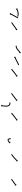

<svg xmlns="http://www.w3.org/2000/svg" viewBox="1786 -2116 462 4073"><g transform="rotate(90 2016.5 -79.0)"><path d="M325.2 -214.3C325.5 -214.2 325.8 -214.1 326.1 -213.9L334.1 -232.2C333.9 -232.4 333.6 -232.5 333.3 -232.6C333.3 -232.6 333.3 -232.6 333.2 -232.6C333.2 -232.7 333.1 -232.7 333.1 -232.7C331.7 -233.3 330.2 -233.9 328.6 -234.4C328.6 -234.4 328.6 -234.5 328.5 -234.5C328.5 -234.5 328.5 -234.5 328.5 -234.5C326 -235.4 323.5 -236.2 321 -237C321 -237 320.9 -237 320.9 -237C320.8 -237 320.8 -237 320.8 -237C317.4 -238 314.1 -238.8 310.7 -239.6C310.7 -239.6 310.6 -239.6 310.6 -239.6C310.5 -239.6 310.5 -239.6 310.5 -239.6C306.4 -240.5 302.3 -241.2 298.3 -241.8C298.3 -241.8 298.2 -241.8 298.1 -241.8C298.1 -241.8 298 -241.8 298 -241.8C293.4 -242.4 288.8 -242.9 284.2 -243.2C284.2 -243.2 284.1 -243.2 284.1 -243.2C284 -243.2 283.9 -243.2 283.9 -243.2C279 -243.4 274 -243.5 269.1 -243.5C269.1 -243.5 269 -243.5 268.9 -243.5C268.8 -243.5 268.8 -243.5 268.8 -243.5C263.7 -243.3 258.6 -242.9 253.5 -242.4C253.5 -242.4 253.4 -242.4 253.3 -242.4C253.3 -242.4 253.2 -242.4 253.2 -242.4C248.1 -241.7 243 -240.9 238 -240C238 -240 237.9 -239.9 237.8 -239.9C237.8 -239.9 237.7 -239.9 237.7 -239.9C232.8 -238.9 228 -237.7 223.1 -236.4C223.1 -236.4 223.1 -236.4 223 -236.4C223 -236.4 222.9 -236.4 222.9 -236.4C218.4 -235.1 213.9 -233.7 209.4 -232.2C209.4 -232.2 209.4 -232.2 209.3 -232.1C209.3 -232.1 209.2 -232.1 209.2 -232.1C205.3 -230.7 201.3 -229.2 197.4 -227.6C197.4 -227.6 197.3 -227.6 197.3 -227.6C197.3 -227.6 197.2 -227.6 197.2 -227.6C193.9 -226.2 190.6 -224.8 187.3 -223.3C187.3 -223.3 187.3 -223.3 187.3 -223.3C187.3 -223.3 187.2 -223.3 187.2 -223.3C184.7 -222.1 182.2 -220.9 179.7 -219.7C179.7 -219.7 179.7 -219.7 179.7 -219.7C179.7 -219.7 179.7 -219.7 179.7 -219.7C178.1 -218.9 176.5 -218.1 174.9 -217.2L174.9 -217.2L174.8 -217.2C174.3 -216.9 173.7 -216.6 173.2 -216.3L167 -228L157.3 -196.7L188.6 -187L182.5 -198.6C183 -198.9 183.5 -199.2 184.1 -199.5L184.1 -199.5L184 -199.5C185.6 -200.2 187.1 -201 188.6 -201.8C188.6 -201.8 188.6 -201.8 188.6 -201.8C188.5 -201.7 188.5 -201.7 188.5 -201.7C190.9 -202.9 193.3 -204 195.7 -205.1C195.7 -205.1 195.6 -205.1 195.6 -205.1C195.6 -205.1 195.5 -205.1 195.5 -205.1C198.6 -206.5 201.8 -207.8 204.9 -209.1C204.9 -209.1 204.9 -209.1 204.8 -209.1C204.8 -209.1 204.8 -209.1 204.8 -209.1C208.5 -210.5 212.2 -211.9 216 -213.3C216 -213.3 215.9 -213.3 215.9 -213.2C215.8 -213.2 215.8 -213.2 215.8 -213.2C220 -214.6 224.2 -215.9 228.4 -217.2C228.4 -217.2 228.4 -217.1 228.3 -217.1C228.3 -217.1 228.2 -217.1 228.2 -217.1C232.7 -218.3 237.3 -219.4 241.9 -220.3C241.9 -220.3 241.8 -220.3 241.7 -220.3C241.7 -220.3 241.6 -220.3 241.6 -220.3C246.3 -221.2 251 -221.9 255.8 -222.5C255.8 -222.5 255.7 -222.5 255.6 -222.5C255.5 -222.5 255.5 -222.5 255.5 -222.5C260.2 -223 264.9 -223.3 269.6 -223.5C269.6 -223.5 269.5 -223.5 269.4 -223.5C269.4 -223.5 269.3 -223.5 269.3 -223.5C273.9 -223.5 278.4 -223.5 283 -223.2C283 -223.2 282.9 -223.2 282.9 -223.3C282.8 -223.3 282.7 -223.3 282.7 -223.3C287 -223 291.3 -222.5 295.5 -222C295.5 -222 295.4 -222 295.4 -222C295.3 -222 295.2 -222 295.2 -222C299 -221.5 302.7 -220.8 306.4 -220C306.4 -220 306.4 -220.1 306.3 -220.1C306.3 -220.1 306.2 -220.1 306.2 -220.1C309.3 -219.4 312.3 -218.6 315.3 -217.8C315.3 -217.8 315.3 -217.8 315.2 -217.8C315.2 -217.8 315.1 -217.8 315.1 -217.8C317.4 -217.2 319.6 -216.4 321.8 -215.7C321.8 -215.7 321.7 -215.7 321.7 -215.7C321.6 -215.7 321.6 -215.7 321.6 -215.7C322.9 -215.3 324.1 -214.8 325.4 -214.2C325.4 -214.2 325.3 -214.3 325.3 -214.3C325.3 -214.3 325.2 -214.3 325.2 -214.3ZM367.2 -223.6C367.5 -224.2 367.8 -224.7 368.2 -225.3L350.7 -235.1C350.4 -234.5 350.1 -234 349.8 -233.4L349.8 -233.4L349.8 -233.4C348.8 -231.8 347.9 -230.1 347 -228.5L347 -228.5L347 -228.5C345.6 -226 344.2 -223.4 342.9 -220.9L342.8 -220.9L342.8 -220.9C341 -217.6 339.2 -214.3 337.4 -211L337.4 -211L337.4 -211C335.3 -207.1 333.2 -203.2 331.1 -199.2C328.7 -194.9 326.3 -190.5 324 -186.1C321.5 -181.4 318.9 -176.7 316.4 -172C313.8 -167.2 311.2 -162.3 308.6 -157.5C306 -152.6 303.4 -147.8 300.9 -142.9C298.3 -138.2 295.8 -133.5 293.3 -128.8C291 -124.4 288.6 -120 286.3 -115.6C284.2 -111.7 282.1 -107.8 280 -103.8C278.2 -100.5 276.5 -97.2 274.7 -93.8C273.3 -91.3 272 -88.7 270.6 -86.1C269.7 -84.5 268.8 -82.8 268 -81.2C267.6 -80.6 267.3 -80 267 -79.4L255.4 -85.6L265 -54.2L296.3 -63.8L284.7 -70C285 -70.6 285.3 -71.2 285.6 -71.8C286.5 -73.4 287.4 -75.1 288.3 -76.7C289.6 -79.3 291 -81.9 292.4 -84.4C294.1 -87.8 295.9 -91.1 297.7 -94.4C299.8 -98.4 301.9 -102.3 304 -106.2C306.3 -110.6 308.6 -115 311 -119.4C313.5 -124.1 316 -128.8 318.5 -133.5C321.1 -138.4 323.7 -143.2 326.3 -148.1C328.9 -152.9 331.4 -157.7 334 -162.6C336.6 -167.3 339.1 -171.9 341.6 -176.6C343.9 -181 346.3 -185.4 348.7 -189.7C350.8 -193.6 352.9 -197.5 355 -201.4L355 -201.4L355 -201.4C356.8 -204.7 358.6 -208 360.4 -211.3L360.4 -211.3L360.4 -211.3C361.8 -213.8 363.1 -216.3 364.5 -218.8L364.5 -218.8L364.5 -218.8C365.4 -220.4 366.3 -222 367.2 -223.6L367.2 -223.6Z M452.5 -102.7C452 -102.4 451.4 -102 450.9 -101.7L462.3 -85.2C462.8 -85.6 463.4 -86 463.9 -86.3L463.9 -86.3L463.9 -86.3C465.4 -87.4 466.9 -88.5 468.4 -89.5L468.5 -89.5L468.5 -89.5C470.8 -91.2 473.2 -92.9 475.5 -94.6L475.5 -94.6L475.5 -94.6C478.6 -96.7 481.6 -98.9 484.7 -101.1C488.3 -103.8 491.9 -106.4 495.5 -109C499.6 -111.9 503.6 -114.8 507.6 -117.7C512 -120.9 516.3 -124 520.6 -127.1C525.1 -130.3 529.5 -133.6 534 -136.8C538.5 -140 543 -143.2 547.4 -146.4C551.8 -149.5 556.1 -152.6 560.4 -155.7C564.5 -158.6 568.6 -161.5 572.7 -164.4C576.3 -167 580 -169.6 583.6 -172.2C586.7 -174.4 589.8 -176.5 592.9 -178.7C595.3 -180.4 597.7 -182.1 600.1 -183.7C601.6 -184.8 603.2 -185.9 604.7 -186.9C605.3 -187.3 605.8 -187.7 606.3 -188.1L613.9 -177.3L619.7 -209.5L587.4 -215.3L594.9 -204.5C594.4 -204.1 593.8 -203.7 593.3 -203.4C591.7 -202.3 590.2 -201.2 588.6 -200.1C586.2 -198.4 583.8 -196.8 581.4 -195.1C578.3 -192.9 575.2 -190.7 572.1 -188.5C568.4 -185.9 564.8 -183.3 561.1 -180.7C557 -177.8 552.9 -174.9 548.8 -172C544.5 -168.9 540.1 -165.8 535.8 -162.7C531.3 -159.5 526.8 -156.2 522.3 -153C517.8 -149.8 513.4 -146.6 508.9 -143.3C504.6 -140.2 500.2 -137.1 495.9 -133.9C491.9 -131 487.9 -128.1 483.8 -125.2C480.2 -122.6 476.6 -120 473 -117.4C470 -115.2 466.9 -113 463.9 -110.8L463.9 -110.8L463.9 -110.8C461.6 -109.2 459.2 -107.5 456.9 -105.9L456.9 -105.9L456.9 -105.9C455.4 -104.8 453.9 -103.8 452.5 -102.7L452.5 -102.7Z M950.6 -201C950.1 -201 949.5 -201 948.9 -201L949 -181C949.6 -181 950.2 -181 950.8 -181C950.8 -181 950.8 -181 950.9 -181C950.9 -181 950.9 -181 950.9 -181C952.6 -181 954.4 -181.1 956.1 -181.2C956.1 -181.2 956.1 -181.2 956.1 -181.2C956.2 -181.2 956.2 -181.2 956.2 -181.2C958.9 -181.3 961.5 -181.5 964.2 -181.7C964.2 -181.7 964.3 -181.8 964.3 -181.8C964.4 -181.8 964.4 -181.8 964.4 -181.8C967.8 -182.2 971.2 -182.6 974.6 -183.2C974.6 -183.2 974.7 -183.2 974.8 -183.2C974.8 -183.2 974.9 -183.2 974.9 -183.2C978.8 -184 982.8 -184.9 986.7 -185.9C986.7 -185.9 986.7 -186 986.8 -186C986.9 -186 987 -186 987 -186C991.3 -187.3 995.5 -188.8 999.7 -190.4C999.7 -190.4 999.8 -190.5 999.9 -190.5C1000 -190.6 1000 -190.6 1000 -190.6C1004.4 -192.5 1008.8 -194.6 1013 -196.9C1013 -196.9 1013.1 -196.9 1013.2 -197C1013.2 -197 1013.3 -197.1 1013.3 -197.1C1017.7 -199.6 1021.9 -202.3 1026.1 -205.2C1026.1 -205.2 1026.1 -205.2 1026.2 -205.3C1026.3 -205.3 1026.3 -205.4 1026.3 -205.4C1030.5 -208.4 1034.6 -211.6 1038.6 -214.8C1038.6 -214.8 1038.6 -214.9 1038.6 -214.9C1038.7 -214.9 1038.7 -214.9 1038.7 -214.9C1042.7 -218.3 1046.5 -221.7 1050.4 -225.1C1050.4 -225.1 1050.4 -225.1 1050.4 -225.1C1050.4 -225.1 1050.4 -225.1 1050.4 -225.1C1054.1 -228.5 1057.8 -231.8 1061.5 -235.2L1061.4 -235.2L1061.4 -235.1C1064.8 -238.2 1068.3 -241.3 1071.8 -244.3C1071.8 -244.3 1071.7 -244.3 1071.7 -244.2C1071.7 -244.2 1071.7 -244.2 1071.7 -244.2C1074.7 -246.8 1077.8 -249.3 1081 -251.8C1081 -251.8 1081 -251.7 1080.9 -251.7C1080.9 -251.7 1080.9 -251.6 1080.9 -251.6C1083.4 -253.5 1086 -255.4 1088.6 -257.2C1088.6 -257.2 1088.6 -257.2 1088.5 -257.1C1088.5 -257.1 1088.4 -257.1 1088.4 -257.1C1090.2 -258.2 1091.9 -259.4 1093.7 -260.4C1093.7 -260.4 1093.7 -260.4 1093.6 -260.4C1093.6 -260.4 1093.6 -260.4 1093.6 -260.4C1094.3 -260.8 1094.9 -261.2 1095.6 -261.6L1102.2 -250.2L1110.5 -281.9L1078.7 -290.1L1085.4 -278.8C1084.7 -278.4 1084 -278 1083.3 -277.6C1083.3 -277.6 1083.3 -277.5 1083.3 -277.5C1083.3 -277.5 1083.2 -277.5 1083.2 -277.5C1081.3 -276.3 1079.4 -275.1 1077.4 -273.8C1077.4 -273.8 1077.4 -273.8 1077.4 -273.7C1077.3 -273.7 1077.3 -273.7 1077.3 -273.7C1074.4 -271.7 1071.7 -269.7 1068.9 -267.7C1068.9 -267.7 1068.9 -267.6 1068.8 -267.6C1068.8 -267.6 1068.7 -267.5 1068.7 -267.5C1065.4 -264.9 1062.1 -262.3 1058.8 -259.5C1058.8 -259.5 1058.8 -259.5 1058.8 -259.5C1058.7 -259.5 1058.7 -259.4 1058.7 -259.4C1055.1 -256.3 1051.6 -253.2 1048 -250L1048 -250L1048 -250C1044.3 -246.6 1040.7 -243.3 1037 -240C1037 -240 1037 -240 1037 -240C1037 -240 1037 -240 1037 -240C1033.3 -236.7 1029.6 -233.4 1025.8 -230.2C1025.8 -230.2 1025.8 -230.2 1025.9 -230.3C1025.9 -230.3 1025.9 -230.3 1025.9 -230.3C1022.2 -227.3 1018.4 -224.3 1014.5 -221.5C1014.5 -221.5 1014.6 -221.5 1014.6 -221.6C1014.7 -221.6 1014.8 -221.7 1014.8 -221.7C1011 -219.1 1007.2 -216.6 1003.2 -214.3C1003.2 -214.3 1003.3 -214.4 1003.4 -214.4C1003.5 -214.5 1003.6 -214.5 1003.6 -214.5C999.8 -212.5 996 -210.6 992 -208.9C992 -208.9 992.1 -209 992.2 -209C992.3 -209 992.4 -209.1 992.4 -209.1C988.7 -207.6 985 -206.3 981.2 -205.2C981.2 -205.2 981.3 -205.2 981.4 -205.2C981.5 -205.3 981.5 -205.3 981.5 -205.3C978.1 -204.4 974.6 -203.6 971.1 -202.9C971.1 -202.9 971.1 -202.9 971.2 -202.9C971.3 -202.9 971.4 -202.9 971.4 -202.9C968.3 -202.4 965.3 -202 962.2 -201.6C962.2 -201.6 962.3 -201.7 962.3 -201.7C962.4 -201.7 962.4 -201.7 962.4 -201.7C960 -201.5 957.6 -201.3 955.2 -201.1C955.2 -201.1 955.2 -201.1 955.2 -201.1C955.3 -201.1 955.3 -201.1 955.3 -201.1C953.7 -201.1 952.2 -201 950.6 -201C950.6 -201 950.6 -201 950.6 -201C950.6 -201 950.6 -201 950.6 -201ZM1361.7 -236.8C1362.3 -237.1 1362.9 -237.4 1363.5 -237.7L1354.5 -255.5C1353.9 -255.3 1353.3 -255 1352.7 -254.7C1351.1 -253.8 1349.4 -253 1347.7 -252.1C1345.1 -250.8 1342.5 -249.5 1339.9 -248.2C1336.5 -246.5 1333.2 -244.8 1329.8 -243.1C1325.8 -241.1 1321.8 -239.1 1317.8 -237.1C1313.4 -234.8 1308.9 -232.6 1304.5 -230.3C1299.7 -227.9 1295 -225.5 1290.2 -223.1C1285.3 -220.7 1280.4 -218.2 1275.5 -215.7C1270.6 -213.2 1265.6 -210.8 1260.7 -208.3C1256 -205.9 1251.2 -203.5 1246.5 -201.1C1242 -198.9 1237.6 -196.6 1233.1 -194.4C1229.1 -192.4 1225.1 -190.3 1221.1 -188.3C1217.8 -186.6 1214.4 -184.9 1211 -183.2C1208.4 -181.9 1205.8 -180.6 1203.2 -179.3C1201.6 -178.5 1199.9 -177.6 1198.2 -176.8C1197.6 -176.5 1197 -176.2 1196.4 -175.9L1190.5 -187.7L1180.2 -156.5L1211.4 -146.3L1205.4 -158C1206 -158.3 1206.6 -158.6 1207.2 -158.9C1208.9 -159.8 1210.6 -160.6 1212.2 -161.5C1214.8 -162.8 1217.4 -164.1 1220 -165.4C1223.4 -167.1 1226.8 -168.8 1230.1 -170.5C1234.1 -172.5 1238.1 -174.5 1242.1 -176.5C1246.6 -178.7 1251 -181 1255.5 -183.2C1260.2 -185.6 1265 -188 1269.7 -190.4C1274.6 -192.9 1279.6 -195.4 1284.5 -197.9C1289.4 -200.3 1294.3 -202.8 1299.2 -205.3C1304 -207.7 1308.7 -210.1 1313.5 -212.5C1317.9 -214.7 1322.4 -217 1326.8 -219.2C1330.8 -221.2 1334.8 -223.2 1338.8 -225.2C1342.2 -226.9 1345.5 -228.6 1348.9 -230.3C1351.5 -231.6 1354.1 -233 1356.7 -234.3C1358.4 -235.1 1360.1 -236 1361.7 -236.8Z M1441.4 -102.7C1440.9 -102.3 1440.4 -102 1439.9 -101.6L1451.3 -85.2C1451.8 -85.6 1452.3 -85.9 1452.8 -86.3L1452.9 -86.3L1452.9 -86.3C1454.3 -87.4 1455.8 -88.4 1457.3 -89.5C1457.3 -89.5 1457.3 -89.5 1457.3 -89.5C1457.3 -89.5 1457.3 -89.5 1457.3 -89.5C1459.6 -91.2 1461.9 -92.9 1464.1 -94.6C1464.1 -94.6 1464.1 -94.6 1464.2 -94.6C1464.2 -94.6 1464.2 -94.6 1464.2 -94.6C1467.1 -96.9 1470.1 -99.1 1473 -101.4L1473 -101.4L1473 -101.4C1476.5 -104.2 1480 -106.9 1483.5 -109.6L1483.5 -109.6L1483.5 -109.6C1487.4 -112.7 1491.3 -115.8 1495.2 -118.9C1499.3 -122.3 1503.5 -125.6 1507.7 -128.9C1512 -132.3 1516.3 -135.8 1520.6 -139.2L1520.6 -139.2L1520.6 -139.2C1525 -142.6 1529.3 -146 1533.7 -149.4L1533.7 -149.4L1533.7 -149.4C1537.9 -152.7 1542.2 -156 1546.4 -159.2L1546.4 -159.2L1546.4 -159.2C1550.4 -162.3 1554.4 -165.3 1558.5 -168.3L1558.4 -168.3L1558.4 -168.3C1562.1 -171 1565.7 -173.7 1569.3 -176.3L1569.3 -176.3L1569.3 -176.3C1572.4 -178.6 1575.5 -180.8 1578.6 -183L1578.6 -183L1578.6 -183C1581 -184.7 1583.4 -186.4 1585.8 -188.1L1585.8 -188.1L1585.8 -188.1C1587.3 -189.2 1588.9 -190.2 1590.5 -191.3L1590.5 -191.3L1590.5 -191.3C1591 -191.7 1591.6 -192.1 1592.1 -192.5L1599.6 -181.6L1605.6 -213.8L1573.3 -219.8L1580.8 -208.9C1580.2 -208.6 1579.7 -208.2 1579.1 -207.8L1579.1 -207.8L1579.1 -207.8C1577.5 -206.7 1575.9 -205.6 1574.4 -204.5L1574.3 -204.5L1574.3 -204.5C1571.9 -202.8 1569.4 -201 1567 -199.3L1567 -199.3L1567 -199.3C1563.8 -197 1560.7 -194.8 1557.6 -192.5L1557.5 -192.5L1557.5 -192.5C1553.8 -189.8 1550.2 -187.1 1546.5 -184.3L1546.5 -184.3L1546.5 -184.3C1542.4 -181.3 1538.4 -178.2 1534.3 -175.1L1534.3 -175.1L1534.3 -175.1C1530 -171.8 1525.7 -168.5 1521.4 -165.2L1521.4 -165.2L1521.4 -165.2C1517 -161.8 1512.6 -158.3 1508.3 -154.9L1508.2 -154.9L1508.2 -154.9C1503.9 -151.4 1499.6 -148 1495.2 -144.5C1491 -141.2 1486.9 -137.9 1482.7 -134.6C1478.8 -131.5 1474.9 -128.4 1471.1 -125.3L1471.1 -125.3L1471.1 -125.3C1467.6 -122.6 1464.2 -119.9 1460.7 -117.2L1460.7 -117.2L1460.8 -117.2C1457.9 -115 1455 -112.7 1452.1 -110.5C1452.1 -110.5 1452.1 -110.5 1452.1 -110.5C1452.1 -110.6 1452.1 -110.6 1452.1 -110.6C1449.9 -108.9 1447.7 -107.3 1445.5 -105.6C1445.5 -105.6 1445.5 -105.6 1445.5 -105.6C1445.5 -105.7 1445.5 -105.7 1445.5 -105.7C1444.1 -104.7 1442.7 -103.6 1441.3 -102.6L1441.3 -102.7Z M1955.4 -101.4C1954.9 -101 1954.3 -100.6 1953.8 -100.2L1965.3 -83.9C1965.8 -84.2 1966.3 -84.6 1966.9 -85C1968.4 -86.1 1969.9 -87.1 1971.4 -88.2L1971.4 -88.2L1971.5 -88.2C1973.8 -89.9 1976.2 -91.6 1978.5 -93.2L1978.5 -93.2L1978.5 -93.2C1981.6 -95.4 1984.6 -97.6 1987.7 -99.8L1987.7 -99.8L1987.7 -99.8C1991.3 -102.4 1994.8 -105 1998.4 -107.7L1998.4 -107.7L1998.4 -107.7C2002.4 -110.6 2006.4 -113.5 2010.4 -116.5L2010.4 -116.5L2010.4 -116.5C2014.7 -119.7 2018.9 -122.9 2023.1 -126.1L2023.2 -126.1L2023.2 -126.1C2027.5 -129.4 2031.9 -132.7 2036.3 -136L2036.3 -136L2036.3 -136C2040.6 -139.3 2045 -142.7 2049.4 -146L2049.4 -146L2049.4 -146C2053.6 -149.2 2057.8 -152.5 2062 -155.7C2066 -158.8 2069.9 -161.8 2073.8 -164.9C2077.4 -167.6 2080.9 -170.3 2084.4 -173.1C2087.4 -175.4 2090.4 -177.7 2093.4 -180C2095.7 -181.8 2098.1 -183.5 2100.4 -185.3C2101.9 -186.4 2103.4 -187.6 2104.8 -188.7C2105.4 -189.1 2105.9 -189.5 2106.4 -189.9L2114.4 -179.5L2118.8 -211.9L2086.3 -216.3L2094.3 -205.8C2093.8 -205.4 2093.3 -205 2092.7 -204.6C2091.2 -203.5 2089.7 -202.3 2088.2 -201.2C2085.9 -199.4 2083.6 -197.6 2081.2 -195.8C2078.2 -193.5 2075.2 -191.2 2072.2 -188.9C2068.7 -186.2 2065.2 -183.4 2061.6 -180.7C2057.7 -177.7 2053.7 -174.6 2049.8 -171.6C2045.6 -168.3 2041.4 -165.1 2037.2 -161.9L2037.2 -161.9L2037.2 -161.9C2032.8 -158.5 2028.5 -155.2 2024.1 -151.9L2024.2 -151.9L2024.2 -151.9C2019.8 -148.6 2015.5 -145.3 2011.1 -142L2011.1 -142L2011.1 -142C2006.9 -138.9 2002.7 -135.7 1998.5 -132.5L1998.5 -132.6L1998.5 -132.6C1994.5 -129.6 1990.6 -126.7 1986.6 -123.8L1986.6 -123.8L1986.6 -123.8C1983.1 -121.2 1979.5 -118.6 1975.9 -116L1975.9 -116L1975.9 -116C1972.9 -113.8 1969.9 -111.7 1966.9 -109.5L1966.9 -109.5L1966.9 -109.5C1964.6 -107.8 1962.2 -106.2 1959.9 -104.5L1959.9 -104.5L1959.9 -104.5C1958.4 -103.5 1956.9 -102.4 1955.4 -101.4ZM2152.4 -64.5C2151.5 -64.1 2150.5 -63.7 2149.6 -63.3L2157.7 -45C2158.5 -45.4 2159.4 -45.8 2160.2 -46.1C2160.2 -46.1 2160.1 -46.1 2160.1 -46.1C2160 -46 2159.9 -46 2159.9 -46C2162.3 -46.9 2164.7 -47.6 2167.1 -48.3C2167.1 -48.3 2167 -48.3 2166.8 -48.2C2166.6 -48.2 2166.5 -48.2 2166.5 -48.2C2170.5 -49 2174.7 -49.3 2178.9 -49.4C2178.9 -49.4 2178.6 -49.4 2178.3 -49.4C2178 -49.4 2177.7 -49.4 2177.7 -49.4C2183.3 -48.8 2188.8 -47.3 2193.9 -45.1C2194 -45.1 2193.6 -45.3 2193.3 -45.5C2192.9 -45.7 2192.5 -45.8 2192.6 -45.8C2198 -42.5 2202.9 -38.3 2207.2 -33.6C2207.2 -33.6 2207 -33.8 2206.8 -34.1C2206.6 -34.4 2206.4 -34.6 2206.4 -34.6C2210 -29.4 2213 -23.7 2215.4 -17.8C2215.4 -17.8 2215.4 -18 2215.3 -18.2C2215.2 -18.4 2215.1 -18.6 2215.1 -18.6C2217 -12.7 2218.5 -6.6 2219.5 -0.4C2219.5 -0.4 2219.5 -0.5 2219.5 -0.7C2219.5 -0.8 2219.4 -1 2219.4 -1C2220.1 5.1 2220.5 11.2 2220.6 17.3C2220.6 17.3 2220.6 17.3 2220.6 17.2C2220.6 17.2 2220.6 17.1 2220.6 17.1C2220.6 22.8 2220.5 28.4 2220.3 34.1C2220.3 34.1 2220.3 34 2220.3 34C2220.3 34 2220.3 33.9 2220.3 33.9C2220.1 39.4 2219.8 44.9 2219.5 50.4C2219.5 50.4 2219.5 50.3 2219.5 50.3C2219.5 50.3 2219.5 50.3 2219.5 50.3C2219.1 55.4 2218.6 60.5 2218.1 65.6C2218.1 65.6 2218.2 65.6 2218.2 65.5C2218.2 65.5 2218.2 65.5 2218.2 65.5C2217.7 70.1 2217.1 74.6 2216.6 79.2C2216.6 79.2 2216.6 79.2 2216.6 79.1C2216.6 79.1 2216.6 79.1 2216.6 79.1C2216 82.9 2215.5 86.8 2214.9 90.6C2214.9 90.6 2214.9 90.6 2214.9 90.6C2214.9 90.6 2214.9 90.6 2214.9 90.6C2214.4 93.5 2213.9 96.5 2213.4 99.4C2213.4 99.4 2213.4 99.4 2213.4 99.4C2213.4 99.4 2213.4 99.4 2213.4 99.4C2213 101.3 2212.7 103.2 2212.3 105.1L2212.3 105.1L2212.3 105.1C2212.2 105.7 2212 106.4 2211.9 107.1L2199 104.5L2217.2 131.8L2244.5 113.6L2231.5 111C2231.7 110.3 2231.8 109.6 2231.9 108.9L2231.9 108.9L2231.9 108.9C2232.3 106.9 2232.7 105 2233.1 103C2233.1 103 2233.1 103 2233.1 103C2233.1 103 2233.1 103 2233.1 103C2233.6 99.9 2234.1 96.9 2234.6 93.8C2234.6 93.8 2234.6 93.8 2234.6 93.8C2234.6 93.7 2234.6 93.7 2234.6 93.7C2235.3 89.8 2235.8 85.8 2236.4 81.8C2236.4 81.8 2236.4 81.8 2236.4 81.8C2236.4 81.7 2236.4 81.7 2236.4 81.7C2237 77 2237.5 72.3 2238 67.6C2238 67.6 2238 67.6 2238.1 67.6C2238.1 67.5 2238.1 67.5 2238.1 67.5C2238.6 62.3 2239 57 2239.4 51.7C2239.4 51.7 2239.4 51.7 2239.4 51.7C2239.4 51.7 2239.4 51.6 2239.4 51.6C2239.8 46 2240.1 40.4 2240.3 34.8C2240.3 34.8 2240.3 34.7 2240.3 34.7C2240.3 34.7 2240.3 34.6 2240.3 34.6C2240.5 28.8 2240.6 23 2240.6 17.2C2240.6 17.2 2240.6 17.2 2240.6 17.1C2240.6 17.1 2240.6 17 2240.6 17C2240.5 10.3 2240.1 3.5 2239.3 -3.2C2239.3 -3.2 2239.3 -3.3 2239.3 -3.5C2239.3 -3.6 2239.2 -3.7 2239.2 -3.7C2238 -10.8 2236.4 -17.8 2234.2 -24.7C2234.2 -24.7 2234.1 -24.9 2234.1 -25.1C2234 -25.2 2233.9 -25.5 2233.9 -25.5C2231 -32.6 2227.3 -39.5 2222.8 -45.9C2222.8 -46 2222.6 -46.2 2222.4 -46.4C2222.3 -46.7 2222.1 -46.9 2222 -46.9C2216.5 -53.1 2210.1 -58.6 2203 -62.9C2202.9 -62.9 2202.6 -63.1 2202.3 -63.3C2201.9 -63.4 2201.6 -63.6 2201.6 -63.6C2194.6 -66.5 2187.3 -68.5 2179.8 -69.3C2179.8 -69.3 2179.5 -69.3 2179.2 -69.3C2178.9 -69.4 2178.6 -69.4 2178.6 -69.4C2173.2 -69.3 2167.8 -68.8 2162.5 -67.8C2162.5 -67.8 2162.3 -67.7 2162.1 -67.7C2162 -67.6 2161.8 -67.6 2161.8 -67.6C2158.7 -66.7 2155.7 -65.8 2152.7 -64.7C2152.7 -64.7 2152.6 -64.6 2152.6 -64.6C2152.5 -64.6 2152.4 -64.5 2152.4 -64.5Z M2372.4 -102.7C2371.9 -102.3 2371.4 -102 2370.9 -101.6L2382.3 -85.2C2382.8 -85.6 2383.3 -85.9 2383.8 -86.3L2383.9 -86.3L2383.9 -86.3C2385.3 -87.4 2386.8 -88.4 2388.3 -89.5C2388.3 -89.5 2388.3 -89.5 2388.3 -89.5C2388.3 -89.5 2388.3 -89.5 2388.3 -89.5C2390.6 -91.2 2392.9 -92.9 2395.1 -94.6C2395.1 -94.6 2395.1 -94.6 2395.2 -94.6C2395.2 -94.6 2395.2 -94.6 2395.2 -94.6C2398.1 -96.9 2401.1 -99.1 2404 -101.4L2404 -101.4L2404 -101.4C2407.5 -104.2 2411 -106.9 2414.5 -109.6L2414.5 -109.6L2414.5 -109.6C2418.4 -112.7 2422.3 -115.8 2426.2 -118.9C2430.3 -122.3 2434.5 -125.6 2438.7 -128.9C2443 -132.3 2447.3 -135.8 2451.6 -139.2L2451.6 -139.2L2451.6 -139.2C2456 -142.6 2460.3 -146 2464.7 -149.4L2464.7 -149.4L2464.7 -149.4C2468.9 -152.7 2473.2 -156 2477.4 -159.2L2477.4 -159.2L2477.4 -159.2C2481.4 -162.3 2485.4 -165.3 2489.5 -168.3L2489.4 -168.3L2489.4 -168.3C2493.1 -171 2496.7 -173.7 2500.3 -176.3L2500.3 -176.3L2500.3 -176.3C2503.4 -178.6 2506.5 -180.8 2509.6 -183L2509.6 -183L2509.6 -183C2512 -184.7 2514.4 -186.4 2516.8 -188.1L2516.8 -188.1L2516.8 -188.1C2518.3 -189.2 2519.9 -190.2 2521.5 -191.3L2521.5 -191.3L2521.5 -191.3C2522 -191.7 2522.6 -192.1 2523.1 -192.5L2530.6 -181.6L2536.6 -213.8L2504.3 -219.8L2511.8 -208.9C2511.2 -208.6 2510.7 -208.2 2510.1 -207.8L2510.1 -207.8L2510.1 -207.8C2508.5 -206.7 2506.9 -205.6 2505.4 -204.5L2505.3 -204.5L2505.3 -204.5C2502.9 -202.8 2500.4 -201 2498 -199.3L2498 -199.3L2498 -199.3C2494.8 -197 2491.7 -194.8 2488.6 -192.5L2488.5 -192.5L2488.5 -192.5C2484.8 -189.8 2481.2 -187.1 2477.5 -184.3L2477.5 -184.3L2477.5 -184.3C2473.4 -181.3 2469.4 -178.2 2465.3 -175.1L2465.3 -175.1L2465.3 -175.1C2461 -171.8 2456.7 -168.5 2452.4 -165.2L2452.4 -165.2L2452.4 -165.2C2448 -161.8 2443.6 -158.3 2439.3 -154.9L2439.2 -154.9L2439.2 -154.9C2434.9 -151.4 2430.6 -148 2426.2 -144.5C2422 -141.2 2417.9 -137.9 2413.7 -134.6C2409.8 -131.5 2405.9 -128.4 2402.1 -125.3L2402.1 -125.3L2402.1 -125.3C2398.6 -122.6 2395.2 -119.9 2391.7 -117.2L2391.7 -117.2L2391.8 -117.2C2388.9 -115 2386 -112.7 2383.1 -110.5C2383.1 -110.5 2383.1 -110.5 2383.1 -110.5C2383.1 -110.6 2383.1 -110.6 2383.1 -110.6C2380.9 -108.9 2378.7 -107.3 2376.5 -105.6C2376.5 -105.6 2376.5 -105.6 2376.5 -105.6C2376.5 -105.7 2376.5 -105.7 2376.5 -105.7C2375.1 -104.7 2373.7 -103.6 2372.3 -102.6L2372.3 -102.7Z M2933 -75.2C2933 -75.8 2933 -76.4 2933 -77L2913 -77C2913 -76.4 2913 -75.7 2913 -75.1C2913 -75.1 2913 -75.1 2913 -75.1C2913 -75.1 2913 -75.1 2913 -75.1C2913 -73.3 2913.1 -71.5 2913.1 -69.7C2913.1 -69.7 2913.1 -69.7 2913.1 -69.7C2913.1 -69.7 2913.1 -69.6 2913.1 -69.6C2913.2 -66.9 2913.3 -64.2 2913.5 -61.5C2913.5 -61.5 2913.5 -61.4 2913.5 -61.4C2913.5 -61.3 2913.5 -61.3 2913.5 -61.3C2913.8 -57.8 2914.1 -54.4 2914.6 -50.9C2914.6 -50.9 2914.6 -50.8 2914.6 -50.8C2914.6 -50.7 2914.6 -50.6 2914.6 -50.6C2915.2 -46.7 2915.9 -42.8 2916.8 -39C2916.8 -39 2916.9 -38.8 2916.9 -38.7C2916.9 -38.6 2916.9 -38.5 2916.9 -38.5C2918.1 -34.6 2919.4 -30.7 2921 -27C2921 -27 2921.1 -26.8 2921.2 -26.6C2921.3 -26.4 2921.4 -26.2 2921.4 -26.2C2923.2 -23 2925.2 -20 2927.7 -17.3C2927.7 -17.3 2928 -17.1 2928.3 -16.8C2928.6 -16.5 2928.9 -16.3 2928.9 -16.3C2931.6 -14.2 2934.7 -12.6 2937.9 -11.5C2937.9 -11.5 2938.2 -11.4 2938.5 -11.4C2938.9 -11.3 2939.2 -11.2 2939.2 -11.2C2943.2 -10.4 2947.4 -10.1 2951.5 -10C2951.5 -10 2951.8 -10 2952.1 -10C2952.4 -10.1 2952.7 -10.1 2952.7 -10.1C2956.5 -10.5 2960.3 -11.4 2964 -12.6C2964 -12.6 2964.2 -12.7 2964.4 -12.8C2964.5 -12.8 2964.7 -12.9 2964.7 -12.9C2968.6 -14.5 2972.3 -16.4 2976 -18.5C2976 -18.5 2976.1 -18.5 2976.2 -18.6C2976.2 -18.7 2976.3 -18.7 2976.3 -18.7C2979.7 -20.9 2983.1 -23.1 2986.3 -25.5C2986.3 -25.5 2986.3 -25.5 2986.4 -25.5C2986.5 -25.6 2986.5 -25.6 2986.5 -25.6C2989.3 -27.8 2992 -29.9 2994.7 -32.2C2994.7 -32.2 2994.7 -32.2 2994.7 -32.2C2994.8 -32.3 2994.8 -32.3 2994.8 -32.3C2996.9 -34.1 2998.9 -35.9 3001 -37.7C3001 -37.7 3001 -37.8 3001 -37.8C3001 -37.8 3001 -37.8 3001 -37.8C3002.3 -39 3003.6 -40.2 3004.9 -41.5L3004.9 -41.5L3005 -41.5C3005.4 -41.9 3005.9 -42.4 3006.3 -42.8L3015.5 -33.3L3016 -66.1L2983.2 -66.6L2992.4 -57.2C2992 -56.7 2991.5 -56.3 2991.1 -55.9L2991.1 -55.9L2991.1 -55.9C2989.9 -54.8 2988.7 -53.6 2987.4 -52.5C2987.4 -52.5 2987.5 -52.5 2987.5 -52.5C2987.5 -52.5 2987.5 -52.5 2987.5 -52.5C2985.6 -50.8 2983.7 -49.1 2981.7 -47.4C2981.7 -47.4 2981.8 -47.4 2981.8 -47.5C2981.8 -47.5 2981.9 -47.5 2981.9 -47.5C2979.4 -45.5 2976.9 -43.4 2974.3 -41.5C2974.3 -41.5 2974.4 -41.5 2974.4 -41.6C2974.5 -41.6 2974.5 -41.6 2974.5 -41.6C2971.6 -39.5 2968.7 -37.5 2965.7 -35.6C2965.7 -35.6 2965.8 -35.7 2965.9 -35.8C2966 -35.8 2966.1 -35.9 2966.1 -35.9C2963.1 -34.2 2960.1 -32.6 2956.9 -31.3C2956.9 -31.3 2957.1 -31.4 2957.3 -31.5C2957.5 -31.5 2957.7 -31.6 2957.7 -31.6C2955.4 -30.8 2953 -30.2 2950.6 -30C2950.6 -30 2950.9 -30 2951.2 -30C2951.5 -30 2951.8 -30 2951.8 -30C2948.9 -30.1 2945.9 -30.2 2943.1 -30.8C2943.1 -30.8 2943.4 -30.7 2943.7 -30.6C2944 -30.5 2944.4 -30.5 2944.4 -30.5C2943.2 -30.9 2942.1 -31.4 2941.1 -32.1C2941.1 -32.1 2941.4 -31.9 2941.7 -31.6C2942 -31.3 2942.3 -31.1 2942.3 -31.1C2940.9 -32.5 2939.9 -34.2 2938.9 -35.9C2938.9 -35.9 2939 -35.6 2939.1 -35.4C2939.2 -35.2 2939.3 -35 2939.3 -35C2938.1 -37.9 2937.1 -40.9 2936.2 -43.9C2936.2 -43.9 2936.2 -43.8 2936.3 -43.7C2936.3 -43.6 2936.3 -43.5 2936.3 -43.5C2935.5 -46.8 2934.9 -50.2 2934.4 -53.6C2934.4 -53.6 2934.4 -53.6 2934.4 -53.5C2934.4 -53.4 2934.4 -53.4 2934.4 -53.4C2934 -56.5 2933.7 -59.7 2933.5 -62.8C2933.5 -62.8 2933.5 -62.8 2933.5 -62.8C2933.5 -62.7 2933.5 -62.7 2933.5 -62.7C2933.3 -65.2 2933.2 -67.8 2933.1 -70.3C2933.1 -70.3 2933.1 -70.3 2933.1 -70.3C2933.1 -70.2 2933.1 -70.2 2933.1 -70.2C2933.1 -71.9 2933 -73.6 2933 -75.3C2933 -75.3 2933 -75.2 2933 -75.2C2933 -75.2 2933 -75.2 2933 -75.2Z M3249.6 -102.8C3249.1 -102.4 3248.5 -102.1 3248 -101.7L3259.3 -85.2C3259.9 -85.6 3260.4 -86 3260.9 -86.4L3261 -86.4L3261 -86.4C3262.5 -87.4 3264 -88.5 3265.5 -89.5L3265.5 -89.5L3265.5 -89.5C3267.9 -91.2 3270.2 -92.8 3272.5 -94.5L3272.5 -94.5L3272.6 -94.5C3275.6 -96.7 3278.6 -98.9 3281.6 -101.1L3281.6 -101.1L3281.6 -101.1C3285.1 -103.7 3288.7 -106.4 3292.2 -109C3292.2 -109 3292.2 -109 3292.2 -109C3292.2 -109 3292.2 -109.1 3292.2 -109.1C3296.1 -112 3300 -115 3303.8 -118.1C3303.8 -118.1 3303.8 -118.1 3303.9 -118.1C3303.9 -118.1 3303.9 -118.1 3303.9 -118.1C3308 -121.4 3312.1 -124.7 3316.1 -128C3316.1 -128 3316.1 -128 3316.2 -128C3316.2 -128 3316.2 -128 3316.2 -128C3320.4 -131.5 3324.5 -135 3328.6 -138.5C3328.6 -138.5 3328.6 -138.5 3328.7 -138.5C3328.7 -138.5 3328.7 -138.5 3328.7 -138.5C3332.8 -142 3336.9 -145.6 3340.9 -149.2C3340.9 -149.2 3340.9 -149.2 3341 -149.2C3341 -149.2 3341 -149.2 3341 -149.2C3344.9 -152.7 3348.8 -156.2 3352.6 -159.8C3352.6 -159.8 3352.6 -159.8 3352.7 -159.8C3352.7 -159.8 3352.7 -159.8 3352.7 -159.8C3356.3 -163.2 3359.8 -166.5 3363.4 -169.9C3363.4 -169.9 3363.4 -169.9 3363.4 -169.9C3363.4 -169.9 3363.4 -170 3363.4 -170C3366.6 -173 3369.7 -176.1 3372.9 -179.2L3372.9 -179.2L3372.9 -179.2C3375.5 -181.8 3378.1 -184.4 3380.7 -187.1L3380.8 -187.1L3380.8 -187.1C3382.8 -189.2 3384.8 -191.2 3386.7 -193.3L3386.8 -193.3L3386.8 -193.3C3388 -194.6 3389.3 -196 3390.6 -197.3L3390.6 -197.3L3390.6 -197.3C3391 -197.8 3391.5 -198.3 3391.9 -198.7L3401.5 -189.7L3400.5 -222.5L3367.7 -221.4L3377.3 -212.4C3376.9 -212 3376.5 -211.5 3376 -211L3376 -211L3376 -211C3374.8 -209.7 3373.5 -208.4 3372.3 -207.1L3372.3 -207.1L3372.3 -207.1C3370.4 -205.1 3368.4 -203.1 3366.5 -201.1L3366.5 -201.1L3366.5 -201.1C3363.9 -198.5 3361.4 -195.9 3358.8 -193.4L3358.8 -193.4L3358.8 -193.4C3355.7 -190.4 3352.7 -187.3 3349.5 -184.4C3349.5 -184.4 3349.6 -184.4 3349.6 -184.4C3349.6 -184.4 3349.6 -184.4 3349.6 -184.4C3346.1 -181.1 3342.6 -177.8 3339.1 -174.5C3339.1 -174.5 3339.1 -174.5 3339.1 -174.5C3339.1 -174.5 3339.1 -174.5 3339.1 -174.5C3335.3 -171 3331.5 -167.6 3327.6 -164.1C3327.6 -164.1 3327.7 -164.1 3327.7 -164.2C3327.7 -164.2 3327.7 -164.2 3327.7 -164.2C3323.7 -160.6 3319.7 -157.1 3315.6 -153.7C3315.6 -153.7 3315.7 -153.7 3315.7 -153.7C3315.7 -153.7 3315.7 -153.7 3315.7 -153.7C3311.6 -150.3 3307.5 -146.8 3303.4 -143.4C3303.4 -143.4 3303.4 -143.5 3303.5 -143.5C3303.5 -143.5 3303.5 -143.5 3303.5 -143.5C3299.5 -140.2 3295.5 -137 3291.4 -133.8C3291.4 -133.8 3291.4 -133.8 3291.4 -133.8C3291.5 -133.8 3291.5 -133.8 3291.5 -133.8C3287.7 -130.8 3283.9 -127.9 3280 -124.9C3280 -124.9 3280 -124.9 3280.1 -124.9C3280.1 -124.9 3280.1 -125 3280.1 -125C3276.6 -122.3 3273.2 -119.7 3269.7 -117.2L3269.7 -117.2L3269.7 -117.2C3266.8 -115 3263.8 -112.9 3260.9 -110.8L3260.9 -110.8L3260.9 -110.8C3258.6 -109.1 3256.3 -107.5 3254 -105.9L3254 -105.9L3254 -105.9C3252.6 -104.9 3251.1 -103.8 3249.6 -102.8L3249.6 -102.8Z M3776 -101.1C3775.5 -100.7 3775.1 -100.4 3774.6 -100.1L3786.2 -83.8C3786.7 -84.1 3787.1 -84.4 3787.5 -84.8C3788.8 -85.6 3790 -86.5 3791.3 -87.4C3793.2 -88.8 3795.2 -90.2 3797.1 -91.6C3799.7 -93.4 3802.2 -95.2 3804.7 -96.9C3807.7 -99.1 3810.7 -101.2 3813.6 -103.3C3817 -105.7 3820.3 -108 3823.6 -110.4C3827.2 -112.9 3830.7 -115.5 3834.3 -118C3837.9 -120.6 3841.6 -123.2 3845.3 -125.9C3848.9 -128.5 3852.6 -131.1 3856.2 -133.8L3856.2 -133.8L3856.2 -133.8C3859.7 -136.3 3863.3 -138.9 3866.8 -141.4L3866.8 -141.5L3866.8 -141.5C3870.1 -143.9 3873.4 -146.3 3876.6 -148.7L3876.7 -148.7L3876.7 -148.7C3879.6 -150.8 3882.5 -153 3885.5 -155.2L3885.5 -155.2L3885.5 -155.2C3888 -157 3890.4 -158.8 3892.9 -160.7C3894.8 -162.1 3896.7 -163.5 3898.6 -164.9C3899.8 -165.8 3901.1 -166.8 3902.3 -167.7C3902.7 -168 3903.2 -168.3 3903.6 -168.6L3911.5 -158.1L3916.1 -190.6L3883.7 -195.2L3891.6 -184.6C3891.2 -184.3 3890.7 -184 3890.3 -183.7C3889.1 -182.8 3887.9 -181.9 3886.7 -180.9C3884.8 -179.5 3882.9 -178.1 3881 -176.7C3878.5 -174.9 3876.1 -173.1 3873.6 -171.2L3873.6 -171.2L3873.6 -171.2C3870.7 -169.1 3867.7 -166.9 3864.8 -164.8L3864.8 -164.8L3864.8 -164.8C3861.6 -162.4 3858.3 -160 3855 -157.6L3855 -157.6L3855 -157.6C3851.5 -155.1 3848 -152.5 3844.5 -150L3844.5 -150L3844.5 -150C3840.9 -147.4 3837.2 -144.7 3833.6 -142.1C3829.9 -139.5 3826.3 -136.9 3822.6 -134.3C3819.1 -131.7 3815.6 -129.2 3812 -126.7C3808.7 -124.3 3805.4 -122 3802.1 -119.6C3799.1 -117.5 3796.1 -115.4 3793.1 -113.3C3790.6 -111.5 3788.1 -109.7 3785.6 -107.9C3783.6 -106.5 3781.7 -105.1 3779.7 -103.7C3778.5 -102.8 3777.2 -102 3776 -101.1Z"/></g></svg>

Font: FRB American Cursive Just Arrows
Style: Bold Italic
Weight: 700
Italic angle: -25°
Version: Version 2.0;Modular Font Editor K font №1